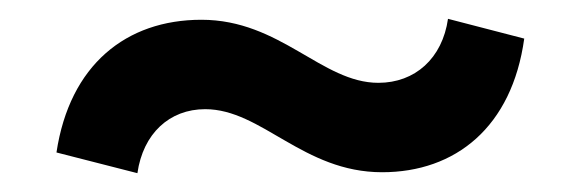

<svg xmlns="http://www.w3.org/2000/svg" viewBox="-20 -401 618 204"><path d="M386 -218C464 -218 524 -266 537 -360L456 -381C450 -339 421 -313 382 -313C322 -313 278 -380 194 -380C114 -380 54 -332 40 -239L126 -217C132 -259 160 -285 198 -285C258 -285 302 -218 386 -218Z"/></svg>

Font: Ronzino Medium
Style: Regular
Weight: 500
Designer: Nunzio Mazzaferro
Foundry: Collletttivo
Version: Version 1.000;Glyphs 3.3 (3337)